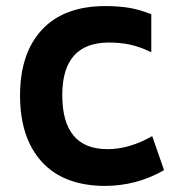

<svg xmlns="http://www.w3.org/2000/svg" viewBox="-20 -595 586 632"><path d="M46 -281Q46 -419 117.5 -496.5Q189 -574 324 -575Q372 -575 406.5 -569Q441 -563 478 -548V-423Q441 -441 408.5 -448Q376 -455 337 -455Q185 -454 185 -282Q185 -104 334 -104Q406 -104 481 -147L520 -35Q430 17 324 17Q189 16 117.5 -62.5Q46 -141 46 -281Z"/></svg>

Font: Biryani
Style: Bold
Weight: 700
Designer: Dan Reynolds and Mathieu Reguer
Foundry: Dan Reynolds and Mathieu Reguer
Version: Version 1.004; ttfautohint (v1.1) -l 5 -r 5 -G 72 -x 0 -D la